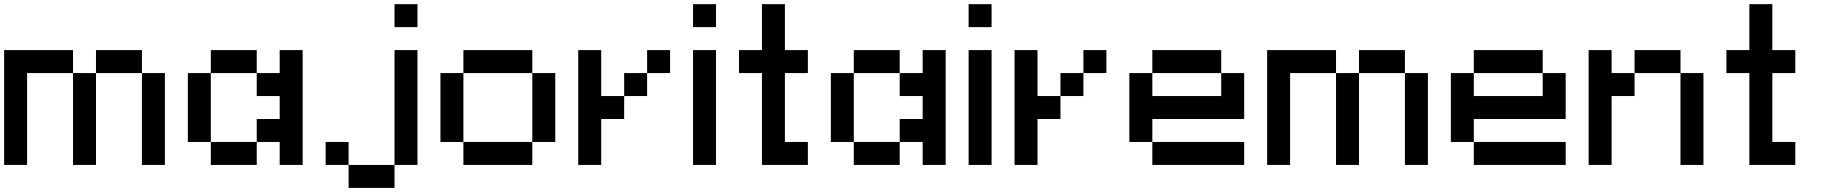

<svg xmlns="http://www.w3.org/2000/svg" viewBox="-20 -798 8818 929"><path d="M444.4 0H333.3V-444.4H444.4ZM333.3 -555.6V-444.4H111.1V0H0V-555.6ZM666.7 -444.4H444.4V-555.6H666.7ZM777.8 0H666.7V-444.4H777.8Z M1000 -111.1H888.9V-444.4H1000ZM1333.3 -333.3H1222.2V-444.4H1333.3V-555.6H1444.4V0H1333.3V-111.1H1222.2V-222.2H1333.3ZM1222.2 0H1000V-111.1H1222.2ZM1222.2 -444.4H1000V-555.6H1222.2Z M1888.9 111.1H1666.7V0H1888.9ZM2000 0H1888.9V-555.6H2000ZM2000 -666.7H1888.9V-777.8H2000ZM1666.7 0H1555.6V-111.1H1666.7Z M2222.2 -111.1H2111.1V-444.4H2222.2ZM2555.6 -444.4H2222.2V-555.6H2555.6ZM2666.7 -111.1H2555.6V-444.4H2666.7ZM2555.6 0H2222.2V-111.1H2555.6Z M3111.1 -333.3H3000V-444.4H3111.1ZM3222.2 -444.4H3111.1V-555.6H3222.2ZM2888.9 -222.2V0H2777.8V-555.6H2888.9V-333.3H3000V-222.2Z M3444.4 0H3333.3V-555.6H3444.4ZM3444.4 -666.7H3333.3V-777.8H3444.4Z M3777.8 -555.6H3888.9V-444.4H3777.8V-111.1H3888.9V0H3666.7V-444.4H3555.6V-555.6H3666.7V-777.8H3777.8Z M4111.1 -111.1H4000V-444.4H4111.1ZM4444.4 -333.3H4333.3V-444.4H4444.4V-555.6H4555.6V0H4444.4V-111.1H4333.3V-222.2H4444.4ZM4333.3 0H4111.1V-111.1H4333.3ZM4333.3 -444.4H4111.1V-555.6H4333.3Z M4777.8 0H4666.7V-555.6H4777.8ZM4777.8 -666.7H4666.7V-777.8H4777.8Z M5222.2 -333.3H5111.1V-444.4H5222.2ZM5333.3 -444.4H5222.2V-555.6H5333.3ZM5000 -222.2V0H4888.9V-555.6H5000V-333.3H5111.1V-222.2Z M5888.9 -444.4H5555.6V-555.6H5888.9ZM5555.6 -222.2V-111.1H5444.4V-444.4H5555.6V-333.3H5888.9V-444.4H6000V-222.2ZM6000 0H5555.6V-111.1H6000Z M6555.6 0H6444.4V-444.4H6555.6ZM6444.4 -555.6V-444.4H6222.2V0H6111.1V-555.6ZM6777.8 -444.4H6555.6V-555.6H6777.8ZM6888.9 0H6777.8V-444.4H6888.9Z M7444.4 -444.4H7111.1V-555.6H7444.4ZM7111.1 -222.2V-111.1H7000V-444.4H7111.1V-333.3H7444.4V-444.4H7555.6V-222.2ZM7555.6 0H7111.1V-111.1H7555.6Z M7777.8 -333.3V0H7666.7V-555.6H7777.8V-444.4H7888.9V-333.3ZM8222.2 0H8111.1V-444.4H8222.2ZM8111.1 -444.4H7888.9V-555.6H8111.1Z M8555.6 -555.6H8666.7V-444.4H8555.6V-111.1H8666.7V0H8444.4V-444.4H8333.3V-555.6H8444.4V-777.8H8555.6Z"/></svg>

Font: Pixeloid Sans
Style: Regular
Weight: 400
Designer: GGBotNet
Foundry: GGBotNet
Version: 0.5